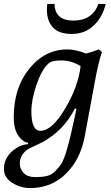

<svg xmlns="http://www.w3.org/2000/svg" viewBox="-37 -740 565 979"><path d="M465 -720H502Q486 -653 441 -610Q396 -567 329 -567Q262 -567 232 -601Q202 -635 202 -691Q202 -700 204 -720H241Q243 -635 338 -635Q433 -635 465 -720ZM449 -336 395 -44Q373 73 299 146Q225 219 116 219Q69 219 26 192.5Q-17 166 -17 121Q-17 57 46 15Q74 -3 106 -5L105 -13Q94 -13 86 -19Q33 -53 33 -141Q33 -292 112.5 -390Q192 -488 307 -488Q348 -488 402 -467Q431 -474 467 -488L483 -475Q465 -423 449 -336ZM374 -403Q326 -432 276 -432Q226 -432 210 -416Q176 -386 149.5 -309Q123 -232 123 -172Q123 -73 169 -73Q228 -73 295 -186Q362 -299 374 -403ZM343 -139 353 -185 345 -187Q295 -88 207 -32Q190 -19 161 -6Q132 7 113 16.5Q94 26 79 46Q64 66 64 94Q64 122 84 142.5Q104 163 142 163Q180 163 203.5 157Q227 151 245.5 132Q264 113 276 95Q303 52 343 -139Z"/></svg>

Font: Poly
Style: Italic
Weight: 400
Italic angle: -10°
Designer: Nicolas Silva
Foundry: Jose Nicolas Silva Schwarzenberg
Version: Version 1.003